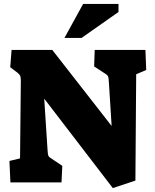

<svg xmlns="http://www.w3.org/2000/svg" viewBox="-20 -928 788 977"><path d="M205 -426 222 -164Q223 -141 227 -134Q231 -127 245 -119L297 -84L293 0H33L28 -109L82 -122L86 -516Q86 -535 83 -542Q80 -549 69 -558L32 -586L39 -674H246L548 -287L534 -510Q533 -534 529 -541Q525 -548 511 -556L459 -590L462 -674H720L724 -572L673 -550L669 -9L554 29ZM403 -908H583V-867L395 -735H308Z"/></svg>

Font: Suez One
Style: Regular
Weight: 400
Version: Version 1.000